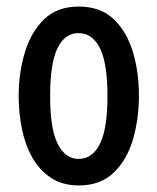

<svg xmlns="http://www.w3.org/2000/svg" viewBox="-20 -558 480 586"><path d="M221 8Q171 8 136 -15Q101 -38 79 -76.5Q57 -115 47 -164Q37 -213 37 -265Q37 -336 56 -398.5Q75 -461 115 -499.5Q155 -538 220 -538Q286 -538 326 -500.5Q366 -463 385 -401.5Q404 -340 404 -266Q404 -194 385.5 -131.5Q367 -69 326.5 -30.5Q286 8 221 8ZM220 -73Q262 -73 285 -119Q308 -165 308 -265Q308 -365 285 -411Q262 -457 219 -457Q178 -457 155.5 -411Q133 -365 133 -265Q133 -165 156 -119Q179 -73 220 -73Z"/></svg>

Font: Lisu Bosa SemiBold
Style: Regular
Weight: 600
Designer: David Morse, Annie Olsen, Victor Gaultney, Frank Grießhammer (Latin)
Foundry: SIL International
Version: Version 2.000